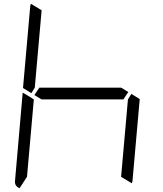

<svg xmlns="http://www.w3.org/2000/svg" viewBox="-20 -992 856 1010"><path d="M181 -735 163 -531 145 -502 101 -529 139 -959Q139 -964 143 -972L199 -938ZM671 -498 715 -471 677 -41Q677 -36 673 -28L617 -62L635 -265L653 -469ZM629 -469H405H199L161 -492L187 -531H411H617L655 -508ZM83 -2Q56 -13 59 -41L99 -500V-505L138 -482L150 -474L158 -469L140 -265L122 -62Z"/></svg>

Font: DSEG7 Modern
Style: Light Italic
Weight: 300
Italic angle: -5°
Designer: Keshikan(Twitter:@keshinomi_88pro)
Version: Version 0.46